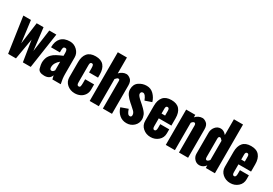

<svg xmlns="http://www.w3.org/2000/svg" viewBox="40 -1932 4262 3000"><g transform="rotate(30 2171.5 -432.5)"><path d="M106.4 0 13.2 -637.2H150.4L201.2 -244.1L253.9 -637.2H377.9L425.8 -236.3L481.4 -637.2H608.4L514.2 0H372.6L312.5 -376.5L248 0Z M871.6 -460.4Q871.1 -527.3 837.9 -527.3Q807.6 -527.3 801.5 -507.3Q795.4 -487.3 795.4 -460.4V-424.3H635.7Q635.7 -534.2 690.9 -593Q746.1 -651.9 851.1 -651.9Q924.3 -651.9 979.5 -598.6Q1034.7 -545.4 1034.7 -472.2V-169.4Q1034.7 -90.8 1055.7 0H905.3L889.2 -65.9Q863.8 14.2 764.2 14.2Q664.6 14.2 647.7 -49.3Q630.9 -112.8 630.9 -144Q630.9 -175.3 637.7 -203.6Q644.5 -231.9 655 -253.7Q665.5 -275.4 692.6 -304.2Q719.7 -333 764.9 -357.2Q810.1 -381.3 871.6 -406.7ZM791 -157.2Q791 -109.9 824.2 -109.9Q842.8 -109.9 853 -121.3Q863.3 -132.8 872.1 -144V-300.8Q791 -235.4 791 -157.2Z M1117.2 -163.1V-436.5Q1117.2 -538.1 1165.5 -595Q1213.9 -651.9 1313.5 -651.9Q1413.1 -651.9 1460.9 -595.2Q1508.8 -538.6 1508.8 -436.5V-380.9H1347.2V-453.6Q1347.2 -491.7 1340.6 -509.5Q1334 -527.3 1313 -527.3Q1281.7 -527.3 1281.7 -479V-163.6Q1281.7 -109.9 1313 -109.9Q1336.4 -109.9 1341.8 -130.1Q1347.2 -150.4 1347.2 -190.4V-258.3H1508.8V-163.1Q1508.8 -110.4 1481.4 -69.1Q1454.1 -27.8 1409.7 -6.8Q1365.2 14.2 1313 14.2Q1232.4 14.2 1174.8 -34.9Q1117.2 -84 1117.2 -163.1Z M1742.7 0H1578.1V-878.9H1742.7V-591.8Q1766.6 -618.7 1799.8 -635.3Q1833 -651.9 1867.2 -651.9Q1901.4 -651.9 1940.9 -619.9Q1980.5 -587.9 1980.5 -513.2V0H1815.9V-470.2Q1815.9 -472.2 1816.2 -478.8Q1816.4 -485.4 1816.2 -489.5Q1815.9 -493.7 1815.2 -510.5Q1814.5 -527.3 1789.6 -527.3Q1773.9 -527.3 1742.7 -490.7Z M2237.3 -529.8Q2197.8 -529.8 2197.8 -486.8Q2197.8 -454.6 2286.6 -380.4L2316.9 -353.5Q2400.4 -278.3 2416 -234.4Q2431.6 -190.4 2431.6 -163.6Q2431.6 -86.4 2377.2 -36.1Q2322.8 14.2 2246.6 14.2Q2170.4 14.2 2116.5 -32.2Q2062.5 -78.6 2041.5 -153.8L2167.5 -198.7Q2184.6 -147 2200.7 -126.7Q2216.8 -106.4 2238.3 -106.4Q2269 -106.4 2269 -142.6Q2269 -178.7 2237.3 -210Q2205.6 -241.2 2171.4 -270L2144.5 -293Q2092.3 -338.4 2062.5 -382.1Q2032.7 -425.8 2032.7 -473.6Q2032.7 -564 2095 -607.7Q2157.2 -651.4 2233.9 -651.4Q2310.1 -651.4 2362.5 -597.9Q2415 -544.4 2435.1 -473.1L2316.9 -432.6Q2295.4 -486.3 2276.6 -508.1Q2257.8 -529.8 2237.3 -529.8Z M2484.4 -165.5V-436.5Q2484.4 -538.1 2532.7 -595Q2581.1 -651.9 2680.7 -651.9Q2780.3 -651.9 2828.1 -595.2Q2876 -538.6 2876 -436.5V-304.7H2648.9V-163.6Q2648.9 -109.9 2680.2 -109.9Q2714.4 -109.9 2714.4 -167.5V-237.3H2876V-165.5Q2876 -85.9 2818.4 -35.9Q2760.7 14.2 2680.2 14.2Q2599.6 14.2 2542 -36.1Q2484.4 -86.4 2484.4 -165.5ZM2648.9 -391.1H2712.9V-479Q2712.9 -527.3 2680.7 -527.3Q2648.4 -527.3 2648.9 -479Z M2951.2 0V-637.2H3115.7V-592.3Q3139.2 -619.1 3172.1 -635.3Q3205.1 -651.4 3239.7 -651.4Q3274.4 -651.4 3314 -619.9Q3353.5 -588.4 3353.5 -513.7V0H3189V-484.9Q3189 -527.3 3161.6 -527.3Q3155.3 -527.3 3150.6 -524.9Q3146 -522.5 3140.1 -519.5Q3134.3 -516.6 3127.9 -508.5Q3121.6 -500.5 3115.7 -494.1V0Z M3626.5 -527.3Q3599.1 -527.3 3599.1 -485.4V-155.8Q3599.1 -109.9 3626.5 -109.9Q3647.5 -109.9 3672.9 -145V-490.7Q3645 -527.3 3626.5 -527.3ZM3672.9 -594.2V-878.9H3837.4V0H3672.9V-47.9Q3653.3 -19 3624 -2.4Q3594.7 14.2 3562 14.2Q3507.8 14.2 3471.2 -26.6Q3434.6 -67.4 3434.6 -122.1V-498.5Q3434.6 -559.1 3472.7 -605.5Q3510.7 -651.9 3569.3 -651.9Q3627.9 -651.9 3672.9 -594.2Z M3921.9 -165.5V-436.5Q3921.9 -538.1 3970.2 -595Q4018.6 -651.9 4118.2 -651.9Q4217.8 -651.9 4265.6 -595.2Q4313.5 -538.6 4313.5 -436.5V-304.7H4086.4V-163.6Q4086.4 -109.9 4117.7 -109.9Q4151.9 -109.9 4151.9 -167.5V-237.3H4313.5V-165.5Q4313.5 -85.9 4255.9 -35.9Q4198.2 14.2 4117.7 14.2Q4037.1 14.2 3979.5 -36.1Q3921.9 -86.4 3921.9 -165.5ZM4086.4 -391.1H4150.4V-479Q4150.4 -527.3 4118.2 -527.3Q4085.9 -527.3 4086.4 -479Z"/></g></svg>

Font: Oswald-Bold
Style: Bold
Weight: 700
Designer: vernon adams
Foundry: vernon adams
Version: Version 2.002; ttfautohint (v0.92.18-e454-dirty) -l 8 -r 50 